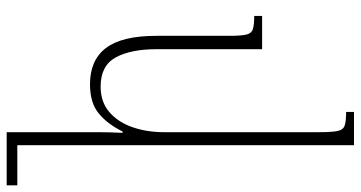

<svg xmlns="http://www.w3.org/2000/svg" viewBox="-266 -534 1053 560"><g transform="rotate(90 260.0 -253.5)"><path d="M225 10Q155 10 119.5 -36.5Q84 -83 84 -184V-397Q84 -430 80.5 -445.5Q77 -461 64.5 -465Q52 -469 26 -469V-492H123V-184Q123 -109 147 -65Q171 -21 232 -21Q277 -21 306.5 -46.5Q336 -72 350.5 -114Q365 -156 365 -205V-659Q365 -696 361.5 -712.5Q358 -729 345 -733Q332 -737 306 -737V-760H403V222H520V253H365V-10Q365 -29 365.5 -47.5Q366 -66 367 -85H363Q342 -42 311 -16Q280 10 225 10Z"/></g></svg>

Font: Noto Serif Armenian SemiCondensed ExtraLight
Style: Regular
Weight: 200
Width: 4
Designer: Monotype Design Team
Foundry: Monotype Imaging Inc.
Version: Version 2.008; ttfautohint (v1.8.4.7-5d5b)